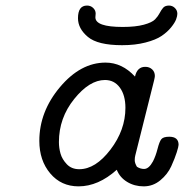

<svg xmlns="http://www.w3.org/2000/svg" viewBox="-20 -659 656 684"><path d="M120.1 -157.2Q120.1 -261.2 193.6 -348.6Q267.1 -436 356 -436Q415 -436 460.9 -386.2Q468.8 -421.4 498 -420.9Q512.2 -420.9 522 -411.9Q531.7 -402.8 531.7 -388.2Q531.7 -384.3 528.8 -372.1L461.9 -105Q460 -98.1 460 -88.1Q460 -78.1 467.8 -64.9Q480 -57.1 493.2 -57.1Q510.3 -57.1 524.9 -84Q534.7 -103 541.3 -128.9Q547.9 -154.8 554.9 -163.3Q562 -171.9 583 -171.9Q616.2 -171.9 616.2 -143.1Q616.2 -137.2 609.6 -116.2Q603 -95.2 590.1 -66.7Q577.1 -38.1 551 -16.6Q524.9 4.9 491.9 4.9Q459 4.9 432.9 -11Q406.7 -26.9 396 -54.2Q330.1 4.9 259.8 4.9Q197.8 4.9 158.9 -41.3Q120.1 -87.4 120.1 -157.2ZM189.9 -152.8Q189.9 -131.8 195.6 -111.8Q201.2 -91.8 218 -74Q234.9 -56.2 262.2 -56.2Q320.3 -56.2 373.5 -126Q426.8 -195.8 426.8 -274.9Q426.8 -319.8 407 -346.9Q387.2 -374 354 -374Q298.8 -374 244.4 -306.4Q189.9 -238.8 189.9 -152.8ZM257.8 -594.2Q257.8 -639.2 290 -639.2Q303.2 -639.2 312 -630.6Q320.8 -622.1 320.8 -610.8Q320.8 -608.9 320.3 -604Q319.8 -599.1 319.8 -597.2Q319.8 -563 417 -563Q462.9 -563 492.4 -571Q522 -579.1 532.5 -590.1Q543 -601.1 548.6 -612.1Q554.2 -623 561 -631.1Q567.9 -639.2 582 -639.2Q594.2 -639.2 603 -630.6Q611.8 -622.1 611.8 -609.9Q611.8 -602.1 607.4 -590.1Q603 -578.1 589.6 -561.5Q576.2 -544.9 555.7 -531Q535.2 -517.1 498.5 -507.6Q461.9 -498 415 -498Q328.1 -498 293 -527.6Q257.8 -557.1 257.8 -594.2Z"/></svg>

Font: CMU Typewriter Text Variable Width
Style: Italic
Weight: 500
Italic angle: -14.04°
Version: Version 0.7.0